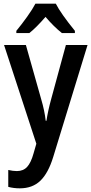

<svg xmlns="http://www.w3.org/2000/svg" viewBox="-20 -786 498 1046"><path d="M121 -541 204 -247Q223 -183 229 -128H233Q241 -181 259 -247L339 -541H457L270 69Q243 157 200 198.5Q157 240 88 240Q54 240 25 232V140Q51 146 72 146Q107 146 128 123Q149 100 163 49L178 -3L2 -541ZM388 -618V-606H317Q272 -642 228 -694Q177 -635 140 -606H69V-618Q98 -653 128 -695Q158 -737 173 -766H284Q311 -713 388 -618Z"/></svg>

Font: Noto Sans Display Medium Narrow
Style: Regular
Weight: 500
Width: 4
Designer: Monotype Design team
Foundry: Monotype Imaging Inc.
Version: Version 1.000